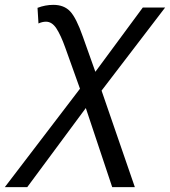

<svg xmlns="http://www.w3.org/2000/svg" viewBox="-74 -559 696 786"><path d="M277.3 -116.7 37.6 207H-54.2L253.4 -195.8L193.4 -363.3Q174.8 -415.5 156.7 -442.9Q138.7 -470.2 114.3 -470.2Q99.1 -470.2 83.5 -462.9L79.6 -526.9Q111.3 -539.1 144.5 -539.1Q188 -539.1 213.1 -512.5Q238.3 -485.8 265.1 -409.2L316.4 -265.1L510.7 -528.3H602.1L341.8 -188L478 207H385.3Z"/></svg>

Font: Cousine
Style: Italic
Weight: 400
Italic angle: -12°
Monospace: yes
Designer: Steve Matteson
Foundry: Monotype Imaging Inc.
Version: Version 1.21